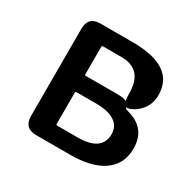

<svg xmlns="http://www.w3.org/2000/svg" viewBox="-126 -685 830 820"><g transform="rotate(30 289.0 -275.0)"><path d="M147 0Q87 0 87 -60V-490Q87 -550 147 -550H305Q514 -550 514 -409Q514 -366 490 -336Q466 -306 434 -296.5Q402 -287 402 -353Q402 -471 296 -471H204Q199 -471 199 -466V-330Q199 -325 204 -325H362Q422 -325 422 -293Q422 -288 430 -286Q536 -261 536 -158Q536 -78 473 -37Q416 0 315 0ZM199 -85Q199 -80 204 -80H305Q424 -80 424 -165Q424 -203 392.5 -224Q361 -245 301 -245H204Q199 -245 199 -240Z"/></g></svg>

Font: Resource Han Rounded TW Medium
Style: Regular
Weight: 500
Designer: Cyano Hao (round all glyphs); Ryoko NISHIZUKA 西塚涼子 (kana, bopomofo & ideographs); Paul D. Hunt (Latin, Greek & Cyrillic)
Foundry: Cyano Hao
Version: 0.990